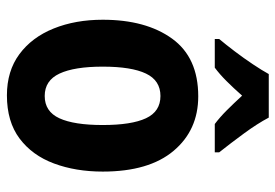

<svg xmlns="http://www.w3.org/2000/svg" viewBox="-144 -662 816 569"><g transform="rotate(90 264.5 -378.0)"><path d="M489 -274Q489 -194 465 -129.5Q441 -65 391 -27.5Q341 10 263 10Q191 10 141 -27Q91 -64 65 -128.5Q39 -193 39 -274Q39 -402 95 -479.5Q151 -557 266 -557Q366 -557 427.5 -484Q489 -411 489 -274ZM178 -274Q178 -190 198.5 -146Q219 -102 265 -102Q311 -102 331 -145.5Q351 -189 351 -274Q351 -359 331 -402Q311 -445 265 -445Q219 -445 198.5 -402Q178 -359 178 -274ZM329 -766Q347 -732 376 -692.5Q405 -653 432 -619V-606H348Q328 -621 307.5 -641.5Q287 -662 264 -687Q241 -661 220.5 -640.5Q200 -620 181 -606H96V-619Q112 -638 132.5 -665Q153 -692 171 -719Q189 -746 200 -766Z"/></g></svg>

Font: Noto Sans Khmer UI Condensed
Style: Bold
Weight: 700
Width: 3
Designer: Danh Hong and the Monotype Design Team
Foundry: Monotype Imaging Inc.
Version: Version 2.002; ttfautohint (v1.8.4.7-5d5b)